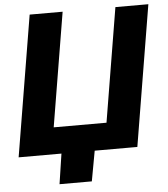

<svg xmlns="http://www.w3.org/2000/svg" viewBox="-59 -780 863 989"><g transform="rotate(-5 372.5 -286.0)"><path d="M624.5 0H10.7L131.3 -727.5H301.8L204.1 -138.2H477.1L574.7 -727.5H745.1ZM208.5 156.2 236.8 -31.2H409.7L375.5 156.2Z"/></g></svg>

Font: Inter 16pt ExtraBold
Style: Italic
Weight: 800
Italic angle: -9.3988°
Version: Version 4.001;git-66647c0bb